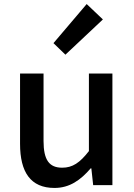

<svg xmlns="http://www.w3.org/2000/svg" viewBox="-20 -914 660 948"><path d="M249 14C324 14 378 -25 428 -83H431L440 0H535V-551H419V-168C374 -110 338 -86 287 -86C223 -86 195 -124 195 -218V-551H79V-204C79 -64 131 14 249 14ZM303 -644 488 -818 408 -894 244 -701Z"/></svg>

Font: Noto Sans CJK TC Medium
Style: Regular
Weight: 500
Designer: Ryoko NISHIZUKA 西塚涼子 (kana, bopomofo & ideographs); Paul D. Hunt (Latin, Greek & Cyrillic); Sandoll Communications 산돌커뮤니
Foundry: Adobe
Version: Version 2.004;hotconv 1.0.118;makeotfexe 2.5.65603